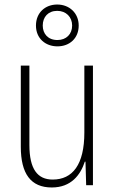

<svg xmlns="http://www.w3.org/2000/svg" viewBox="-20 -819 507 849"><path d="M234 -614C288 -614 328 -650 328 -706C328 -761 287 -799 233 -799C180 -799 139 -763 139 -706C139 -649 181 -614 234 -614ZM234 -642C192 -642 169 -670 169 -706C169 -744 193 -771 233 -771C272 -771 299 -744 299 -706C299 -668 273 -642 234 -642ZM391 -529H353V-233C353 -91 301 -25 213 -25C146 -25 110 -71 110 -178V-529H72V-170C72 -51 116 10 209 10C295 10 336 -46 355 -104H358L361 0H391Z"/></svg>

Font: Noto Sans Myanmar UI Condensed ExtraLight
Style: Regular
Weight: 200
Width: 3
Designer: Monotype Design Team
Foundry: Monotype Imaging Inc.
Version: Version 2.103